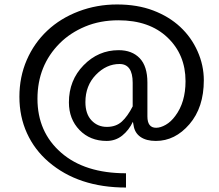

<svg xmlns="http://www.w3.org/2000/svg" viewBox="-20 -660 980 861"><path d="M575 -289Q575 -373 516 -373Q457 -373 410 -324.5Q363 -276 363 -202Q363 -149 390.5 -120Q418 -91 459 -91Q500 -91 526 -114.5Q552 -138 575 -183ZM641 -138Q641 -87 680 -87Q700 -87 723.5 -100.5Q747 -114 766 -140Q812 -201 812 -296Q812 -415 731 -492Q650 -569 511 -569Q429 -569 362 -541Q295 -513 248 -466Q148 -366 148 -217Q148 -68 254 24.5Q360 117 545 117V181Q332 181 198 66Q135 12 101 -62.5Q67 -137 67 -226Q67 -315 100 -391Q133 -467 192 -522.5Q251 -578 332.5 -609Q414 -640 505 -640Q596 -640 667 -613Q738 -586 788 -539.5Q838 -493 866 -430Q894 -367 894 -300Q894 -178 829.5 -103Q765 -28 679 -28Q636 -28 610 -46Q584 -64 579 -98L576 -114Q558 -76 528 -52Q498 -28 458 -28Q384 -28 336.5 -77Q289 -126 289 -201Q289 -300 355 -367.5Q421 -435 512 -435Q572 -435 606.5 -399Q641 -363 641 -290Z"/></svg>

Font: Karla
Style: Regular
Weight: 400
Designer: Jonathan Pinhorn
Version: Version 1.000